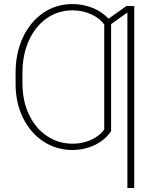

<svg xmlns="http://www.w3.org/2000/svg" viewBox="-20 -737 784 956"><path d="M339.8 9.8Q261.2 9.8 196.8 -32.2Q132.3 -74.2 95 -149.4Q57.6 -224.6 57.6 -319.3V-375Q57.6 -472.7 94.2 -550.8Q130.9 -628.9 195.3 -672.9Q259.8 -716.8 340.8 -716.8Q393.6 -716.8 440.7 -697.8Q487.8 -678.7 520.5 -644L609.4 -707H648.4V199.2H614.3V-674.8L533.2 -616.7V-84Q503.9 -40 452.1 -15.1Q400.4 9.8 339.8 9.8ZM341.8 -21.5Q391.1 -21.5 434.1 -41Q477.1 -60.5 499 -92.8V-615.2Q475.1 -647.9 432.4 -666.7Q389.6 -685.5 340.8 -685.5Q269.5 -685.5 212.6 -645.8Q155.8 -606 123.8 -535.2Q91.8 -464.4 91.8 -375V-319.3Q92.3 -232.9 125 -165Q157.7 -97.2 214.6 -59.3Q271.5 -21.5 341.8 -21.5Z"/></svg>

Font: Pretendard Thin
Style: Regular
Weight: 100
Designer: Base glyphs from Inter by Rasmus Andersson; Hangeul glyphs from Noto Sans CJK(Source Han Sans) by Jang Soo-young and Kan
Foundry: Kil Hyung-jin
Version: Version 1.309